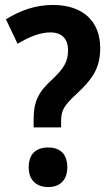

<svg xmlns="http://www.w3.org/2000/svg" viewBox="-20 -744 443 776"><path d="M116 -229H227V-254C227 -296 237 -316 287 -362C352 -423 385 -466 385 -550C385 -656 317 -724 194 -724C124 -724 62 -702 4 -666L51 -567C98 -595 141 -613 184 -613C229 -613 255 -588 255 -541C255 -495 239 -468 188 -420C134 -371 116 -331 116 -264ZM96 -68C96 -14 129 12 175 12C220 12 252 -14 252 -68C252 -124 220 -148 175 -148C127 -148 96 -123 96 -68Z"/></svg>

Font: Noto Sans Display SemiCondensed
Style: Bold
Weight: 700
Width: 4
Designer: Monotype Design Team
Foundry: Monotype Imaging Inc.
Version: Version 1.900